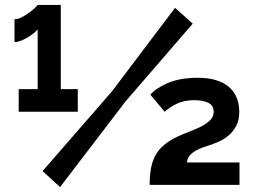

<svg xmlns="http://www.w3.org/2000/svg" viewBox="-20 -751 1032 780"><path d="M588 0Q588 -42 594.5 -73Q601 -104 616 -127.5Q631 -151 656 -169.5Q681 -188 719 -204Q743 -214 766 -223Q789 -232 807 -242.5Q825 -253 836.5 -266Q848 -279 848 -297Q848 -322 827 -333Q806 -344 769 -344Q727 -344 697 -329Q667 -314 649 -297L591 -366Q609 -390 659 -412.5Q709 -435 784 -435Q865 -435 908.5 -399Q952 -363 952 -296Q952 -263 939.5 -239.5Q927 -216 908 -200Q889 -184 866.5 -174.5Q844 -165 825 -159Q740 -134 740 -91H953V0ZM153 -56 435 -380 691 -719 763 -655 490 -339 224 9ZM296 -389V-297H56V-389H133V-632Q128 -625 117 -616Q106 -607 92.5 -599Q79 -591 65 -585.5Q51 -580 39 -580V-673Q54 -673 70.5 -682Q87 -691 101 -701.5Q115 -712 124 -721Q133 -730 133 -731H227V-389Z"/></svg>

Font: Boldmen
Style: Bold
Weight: 700
Designer: Matt McInerney, Pablo Impallari, Rodrigo Fuenzalida
Foundry: LIVING CONCEPT
Version: Version 1.000